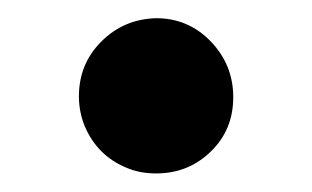

<svg xmlns="http://www.w3.org/2000/svg" viewBox="-20 -430 340 209"><path d="M149.9 -241.2Q131.8 -241.2 117.2 -247.6Q85.9 -260.7 72.3 -292.5Q65.9 -308.1 65.9 -325.2Q65.9 -360.4 90.3 -384.8Q114.7 -409.2 149.9 -410.2Q185.1 -410.2 209.5 -384.8Q233.9 -359.4 233.9 -324.2Q233.9 -288.6 209.5 -265.1Q185.1 -241.2 149.9 -241.2Z"/></svg>

Font: SourceSerifPro-Bold
Style: Bold
Weight: 700
Designer: Frank Grießhammer
Foundry: Adobe Systems Incorporated
Version: Version 1.014;PS Version 1.0;hotconv 1.0.73;makeotf.lib2.5.5